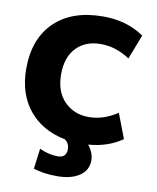

<svg xmlns="http://www.w3.org/2000/svg" viewBox="-101 -818 913 1115"><g transform="rotate(10 355.5 -260.0)"><path d="M28.3 -365.2Q28.3 -541 130.9 -640.6Q233.4 -740.2 418 -740.2Q557.6 -740.2 658.2 -669.9L602.5 -525.4Q520.5 -580.1 430.7 -580.1Q340.8 -580.1 287.1 -524.4Q233.4 -468.8 233.4 -367.2Q233.4 -265.6 290 -208Q346.7 -150.4 433.6 -150.4Q520.5 -150.4 602.5 -205.1L658.2 -59.6Q575.2 -1 459 7.8Q493.2 50.8 493.2 94.7Q493.2 154.3 443.8 187Q394.5 219.7 313 219.7Q231.4 219.7 172.9 200.2L188.5 80.1Q244.1 105.5 295.9 105.5Q347.7 105.5 347.7 54.7Q347.7 20.5 320.3 1Q184.6 -25.4 106.4 -121.1Q28.3 -216.8 28.3 -365.2Z"/></g></svg>

Font: GenEi M Gothic v2 Black
Style: Regular
Weight: 900
Version: Version 2.0